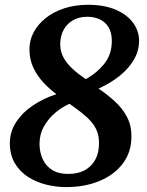

<svg xmlns="http://www.w3.org/2000/svg" viewBox="-20 -771 615 802"><path d="M256 10.5Q214.5 10.5 173 0.2Q131.5 -10 97.2 -32Q63 -54 42.2 -88.8Q21.5 -123.5 21 -171.5Q21 -221 47.8 -261.5Q74.5 -302 119 -331.5Q163.5 -361 215.5 -377.5Q187 -399 161.2 -426.5Q135.5 -454 119.5 -487.8Q103.5 -521.5 103 -563Q102.5 -602 120.5 -636Q138.5 -670 171.5 -696Q204.5 -722 249.2 -736.5Q294 -751 347.5 -751Q414.5 -751 462 -731Q509.5 -711 535 -677Q560.5 -643 561 -601.5Q561 -559.5 539.8 -522.5Q518.5 -485.5 480.5 -454.8Q442.5 -424 391.5 -401Q428 -376.5 459.2 -348Q490.5 -319.5 509.8 -283.8Q529 -248 529 -202.5Q529.5 -137 494 -89.2Q458.5 -41.5 396.8 -15.5Q335 10.5 256 10.5ZM338 -440.5Q382.5 -464 415 -504Q447.5 -544 447 -600.5Q447 -635.5 433 -657.8Q419 -680 396 -690.5Q373 -701 345 -701Q311.5 -701 286 -687Q260.5 -673 246 -647Q231.5 -621 231.5 -584.5Q232 -555.5 245.2 -530.8Q258.5 -506 282.5 -484Q306.5 -462 338 -440.5ZM266.5 -44.5Q305.5 -44.5 334 -60Q362.5 -75.5 378.2 -104.5Q394 -133.5 393.5 -174.5Q393.5 -201.5 385.2 -222.8Q377 -244 361 -262.5Q345 -281 322.2 -299Q299.5 -317 270.5 -337.5Q241 -325 211.8 -300.8Q182.5 -276.5 163.8 -243.2Q145 -210 145 -169.5Q145.5 -134.5 158.5 -106Q171.5 -77.5 198.5 -60.8Q225.5 -44 266.5 -44.5Z"/></svg>

Font: Merriweather 24pt
Style: Bold Italic
Weight: 700
Italic angle: -7.8°
Designer: Eben Sorkin
Foundry: Eben Sorkin
Version: Version 2.101